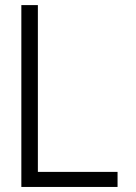

<svg xmlns="http://www.w3.org/2000/svg" viewBox="-20 -739 540 760"><path d="M64.5 1H445.3V-58.6H129.9V-718.8H64.5Z"/></svg>

Font: DotumChe
Style: Regular
Weight: 400
Monospace: yes
Version: Version 2.21